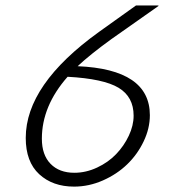

<svg xmlns="http://www.w3.org/2000/svg" viewBox="-20 -675 654 710"><path d="M391.1 -529.8Q313.5 -473.6 267.1 -430.2Q534.2 -418.9 534.2 -249Q534.2 -200.2 511.2 -152.1Q488.3 -104 450.4 -67.4Q412.6 -30.8 360.6 -7.8Q308.6 15.1 253.9 15.1Q174.8 15.1 125 -30.8Q75.2 -76.7 75.2 -165Q75.2 -362.3 346.2 -557.1L482.9 -654.8H565.9V-652.8ZM134.8 -162.1Q134.8 -102.1 167 -69.1Q199.2 -36.1 254.9 -36.1Q297.9 -36.1 339.1 -55.4Q380.4 -74.7 409.4 -105Q438.5 -135.3 456.3 -173.1Q474.1 -210.9 474.1 -247.1Q474.1 -316.9 418.7 -350.3Q363.3 -383.8 230 -391.1Q134.8 -283.2 134.8 -162.1Z"/></svg>

Font: IntelOne Mono Light
Style: Italic
Weight: 300
Italic angle: -16°
Designer: Fred Shallcrass
Foundry: Frere-Jones Type LLC
Version: Version 1.200;hotconv 1.1.0;makeotfexe 2.6.0;FJTRelease1.2